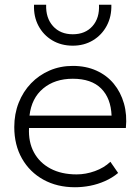

<svg xmlns="http://www.w3.org/2000/svg" viewBox="-20 -772 590 807"><path d="M295 15Q220 15 162.5 -16.8Q105 -48.5 72.5 -105.5Q40 -162.5 40 -238Q40 -293 58.5 -340Q77 -387 110.5 -421.8Q144 -456.5 188.8 -475.8Q233.5 -495 286 -495Q341.5 -495 385.2 -475.2Q429 -455.5 458.2 -420Q487.5 -384.5 501 -337Q514.5 -289.5 509 -234H102Q99 -175.5 122.5 -131.8Q146 -88 192 -63.5Q238 -39 302 -39Q340.5 -39 378.8 -52.8Q417 -66.5 444 -92L476.5 -45Q452 -24.5 421.5 -11Q391 2.5 358.8 8.8Q326.5 15 295 15ZM104 -286H449Q446 -359.5 405 -400.2Q364 -441 286 -441Q210.5 -441 161.5 -400.2Q112.5 -359.5 104 -286ZM286 -580Q237 -580 199.5 -602.5Q162 -625 141.5 -663.8Q121 -702.5 123 -752H174Q172 -696.5 202.8 -662.2Q233.5 -628 286 -628Q338.5 -628 368.8 -662.2Q399 -696.5 396 -752H448Q449.5 -703 428.8 -664Q408 -625 370.8 -602.5Q333.5 -580 286 -580Z"/></svg>

Font: Geologica Thin
Style: Regular
Weight: 100
Version: Version 1.010;gftools[0.9.28]